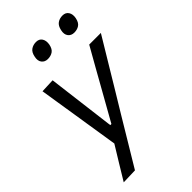

<svg xmlns="http://www.w3.org/2000/svg" viewBox="-272 -807 1089 1089"><g transform="rotate(-45 272.5 -262.5)"><path d="M37.5 195Q66 147.5 96.2 98.2Q126.5 49 155.5 1.5Q148 -46 140.5 -93.8Q133 -141.5 125.5 -188.5L111.5 -278Q103 -331 94.2 -386.8Q85.5 -442.5 77 -496L161.5 -499.5Q169.5 -435 177.2 -373.8Q185 -312.5 193 -248L213 -88.5H222L312 -248.5Q347.5 -312 381.8 -372.8Q416 -433.5 451.5 -496H545Q521 -456 498.5 -418.8Q476 -381.5 449 -336.8Q422 -292 384.5 -229.5L300 -90Q242.5 5.5 202.8 71.8Q163 138 130.5 192ZM440 -603.5Q416 -603.5 403 -620.5Q390 -637.5 396.5 -666.5Q402.5 -695.5 419.8 -707.8Q437 -720 460.5 -720Q485.5 -720 497.2 -701.8Q509 -683.5 503.5 -655.5Q497.5 -626 480.5 -614.8Q463.5 -603.5 440 -603.5ZM228 -603.5Q204 -603.5 191 -620.5Q178 -637.5 184.5 -666.5Q190 -695.5 207.5 -707.8Q225 -720 248.5 -720Q273.5 -720 285 -701.8Q296.5 -683.5 291.5 -655.5Q285.5 -626 268.5 -614.8Q251.5 -603.5 228 -603.5Z"/></g></svg>

Font: Commissioner
Style: Italic
Weight: 400
Italic angle: -12°
Designer: Kostas Bartsokas
Foundry: Kostas Bartsokas
Version: Version 1.000; ttfautohint (v1.8.3)